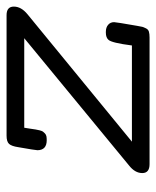

<svg xmlns="http://www.w3.org/2000/svg" viewBox="34 -505 471 579"><g transform="rotate(-90 269.5 -215.5)"><path d="M60.1 -62 443.8 -377.9H173.8Q172.9 -371.1 170.9 -359.6Q168.9 -348.1 168.5 -343.5Q168 -338.9 166 -331.5Q164.1 -324.2 162.1 -321.5Q160.2 -318.8 156.5 -315.4Q152.8 -312 147.9 -311Q143.1 -310.1 136.2 -310.1Q106.4 -310.1 106 -337.9Q106 -343.8 115.2 -396Q118.2 -416 125 -423.6Q131.8 -431.2 149.9 -431.2H513.2Q539.1 -431.2 539.1 -409.2Q539.1 -387.2 516.1 -368.2L131.8 -53.2H421.9Q429.7 -114.3 439 -124Q445.8 -131.8 460.9 -131.8H462.9Q476.1 -131.8 484.1 -125Q492.2 -118.2 492.2 -106.9Q492.2 -101.1 481 -37.1Q479 -24.9 478 -21.5Q477.1 -18.1 473.6 -11Q470.2 -3.9 463.6 -2Q457 0 445.8 0H64Q37.1 0 37.1 -22Q37.1 -43.9 60.1 -62Z"/></g></svg>

Font: CMU Typewriter Text
Style: LightOblique
Weight: 200
Italic angle: -9.46001°
Version: Version 0.7.0